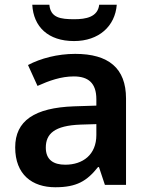

<svg xmlns="http://www.w3.org/2000/svg" viewBox="-20 -779 628 809"><path d="M472 -759H398C392 -707 342 -698 293 -698C235 -698 193 -704 188 -759H116C121 -666 183 -606 292 -606C397 -606 465 -669 472 -759ZM297 -552C222 -552 151 -533 98 -505L138 -417C187 -439 237 -457 291 -457C351 -457 386 -430 386 -361V-334L292 -331C125 -325 44 -270 44 -158C44 -43 116 10 213 10C303 10 346 -16 393 -75H397L422 0H511V-364C511 -492 437 -552 297 -552ZM320 -254 386 -256V-210C386 -127 329 -85 255 -85C206 -85 173 -105 173 -157C173 -215 209 -250 320 -254Z"/></svg>

Font: Noto Sans Arabic SemBd
Style: Regular
Weight: 600
Designer: Monotype Design Team, Nadine Chahine, Nizar Qandah and Khaled Hosny
Foundry: Monotype Imaging Inc.
Version: Version 2.012